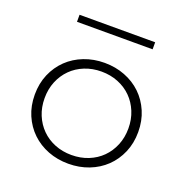

<svg xmlns="http://www.w3.org/2000/svg" viewBox="-120 -760 856 885"><g transform="rotate(20 307.5 -317.5)"><path d="M307.7 14.5Q254.1 14.5 207.7 -3.4Q161.4 -21.4 127.3 -54.1Q93.2 -86.8 73.6 -132.3Q54.1 -177.7 54.1 -232.7Q54.1 -287.7 73.6 -333.2Q93.2 -378.6 127.3 -411.4Q161.4 -444.1 207.7 -462Q254.1 -480 307.7 -480Q361.4 -480 407.7 -462Q454.1 -444.1 488.2 -411.4Q522.3 -378.6 541.8 -333.2Q561.4 -287.7 561.4 -232.7Q561.4 -177.7 541.8 -132.3Q522.3 -86.8 488.2 -54.1Q454.1 -21.4 407.7 -3.4Q361.4 14.5 307.7 14.5ZM307.7 -28.2Q352.3 -28.2 390 -43.4Q427.7 -58.6 455 -85.9Q482.3 -113.2 497.7 -150.7Q513.2 -188.2 513.2 -232.7Q513.2 -277.3 497.7 -314.8Q482.3 -352.3 455 -379.5Q427.7 -406.8 390 -422Q352.3 -437.3 307.7 -437.3Q263.2 -437.3 225.5 -422Q187.7 -406.8 160.5 -379.5Q133.2 -352.3 117.7 -314.8Q102.3 -277.3 102.3 -232.7Q102.3 -188.2 117.7 -150.7Q133.2 -113.2 160.5 -85.9Q187.7 -58.6 225.5 -43.4Q263.2 -28.2 307.7 -28.2ZM122.3 -614.1V-648.6H493.2V-614.1Z"/></g></svg>

Font: Spartan Light
Style: Regular
Weight: 300
Designer: Matt Bailey, Mirko Velimirovic
Foundry: Matt Bailey
Version: Version 1.005